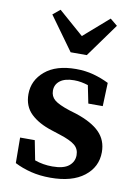

<svg xmlns="http://www.w3.org/2000/svg" viewBox="-87 -819 639 890"><g transform="rotate(10 232.5 -373.5)"><path d="M213 14Q163 14 121 3.5Q79 -7 44 -25L43 -145H112L130 -53Q169 -39 213 -39Q266 -39 290.5 -59Q315 -79 315 -110Q315 -139 294 -156.5Q273 -174 223 -190L183 -203Q119 -223 82.5 -258Q46 -293 46 -350Q46 -415 98 -459Q150 -503 244 -503Q288 -503 326.5 -492.5Q365 -482 399 -465L395 -355H327L310 -439Q294 -444 278 -447Q262 -450 244 -450Q201 -450 178 -432.5Q155 -415 155 -386Q155 -359 174.5 -342.5Q194 -326 246 -309L279 -299Q355 -274 391.5 -237Q428 -200 428 -144Q428 -74 371.5 -30Q315 14 213 14ZM125 -761 243 -658 361 -761 395 -733 281 -575H205L91 -733Z"/></g></svg>

Font: Source Serif 4 SmText Semibold
Style: Regular
Weight: 600
Designer: Frank Grießhammer
Foundry: Adobe
Version: Version 4.005;hotconv 1.1.0;makeotfexe 2.6.0